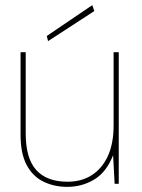

<svg xmlns="http://www.w3.org/2000/svg" viewBox="-20 -715 553 747"><path d="M242 12Q190 12 148.5 -8.5Q107 -29 83.5 -73.5Q60 -118 60 -191V-512H80V-196Q80 -99 121 -53.5Q162 -8 243 -8Q297 -8 337 -33.5Q377 -59 399.5 -107.5Q422 -156 422 -228V-512H442V0H426L420 -111Q394 -45 346.5 -16.5Q299 12 242 12ZM167 -555 162 -575 339 -695 347 -672Z"/></svg>

Font: DM Sans 12pt Thin
Style: Regular
Weight: 250
Version: Version 4.004;gftools[0.9.30]